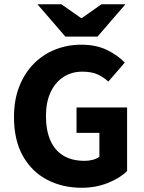

<svg xmlns="http://www.w3.org/2000/svg" viewBox="-20 -875 678 907"><path d="M365.3 12Q275.5 12 203.2 -25.6Q130.8 -63.1 88.4 -137.7Q46.1 -212.3 46.1 -322.1Q46.1 -403.4 71.1 -466.7Q96.2 -530.1 139.9 -574.2Q183.7 -618.4 241.2 -641.1Q298.8 -663.8 363.8 -663.8Q434.7 -663.8 485.9 -638.7Q537 -613.6 569.4 -579.2L491.8 -489.6Q467.6 -512 439.1 -524.3Q410.7 -536.5 368.7 -536.5Q318.6 -536.5 279.7 -511.3Q240.8 -486.1 219 -439.2Q197.1 -392.4 197.1 -327.1Q197.1 -260.1 217.6 -212.6Q238 -165.2 278.6 -140.2Q319.1 -115.2 380.5 -115.2Q400.5 -115.2 419.1 -120.3Q437.7 -125.3 449.5 -134.6V-247.2H341.5V-367.4H580.4V-66.9Q547.1 -33.9 490.3 -11Q433.6 12 365.3 12ZM288.8 -702.1 157 -854.7H270.1L362.7 -789.8H366.7L459.3 -854.7H572.4L440.6 -702.1Z"/></svg>

Font: Source Sans 3 VF
Style: Regular
Weight: 200
Designer: Paul D. Hunt
Foundry: Adobe
Version: Version 3.046;hotconv 1.0.118;makeotfexe 2.5.65603